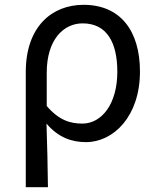

<svg xmlns="http://www.w3.org/2000/svg" viewBox="-20 -577 653 797"><path d="M87 200H179C178 103 176 34 173 -64C222 -6 278 13 337 13C451 13 561 -94 561 -280C561 -451 478 -557 327 -557C195 -557 87 -466 87 -278ZM322 -64C274 -64 226 -76 174 -137V-275C174 -413 244 -480 323 -480C424 -480 467 -400 467 -279C467 -145 402 -64 322 -64Z"/></svg>

Font: Noto Sans KR
Style: Regular
Weight: 400
Designer: Ryoko NISHIZUKA 西塚涼子 (kana, bopomofo & ideographs); Paul D. Hunt (Latin, Greek & Cyrillic); Sandoll Communications 산돌커뮤니
Foundry: Adobe
Version: Version 2.004;hotconv 1.0.118;makeotfexe 2.5.65603